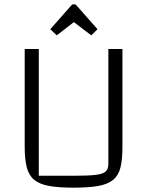

<svg xmlns="http://www.w3.org/2000/svg" viewBox="-20 -851 679 886"><path d="M320 15Q250 15 206 7Q162 -1 137.5 -21.5Q113 -42 103.5 -79Q94 -116 94 -173V-625H159V-40H325Q388 -40 421.5 -44Q455 -48 467.5 -59.5Q480 -71 480 -93V-625H545V-173Q545 -115 536 -78.5Q527 -42 502.5 -21.5Q478 -1 434 7Q390 15 320 15ZM242 -688 212 -716 309 -826Q313 -831 317 -831H325Q329 -831 333 -826L430 -716L401 -688L321 -749Z"/></svg>

Font: Changa ExtraLight
Style: Regular
Weight: 250
Designer: Eduardo Rodriguez Tunni
Foundry: Eduardo Rodriguez Tunni
Version: Version 3.002; ttfautohint (v1.8.2)